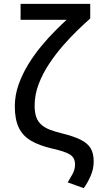

<svg xmlns="http://www.w3.org/2000/svg" viewBox="-20 -789 507 998"><path d="M415 189 332 159Q342 142 356 117.5Q370 93 370 66Q370 31 344 14.5Q318 -2 250 -17Q182 -33 139.5 -58.5Q97 -84 77 -127Q57 -170 57 -236Q57 -294 76.5 -349Q96 -404 127 -454.5Q158 -505 194.5 -549Q231 -593 265.5 -627.5Q300 -662 326 -686H87V-769H449V-693Q422 -669 385 -633.5Q348 -598 309 -553.5Q270 -509 236 -458Q202 -407 181 -352Q160 -297 160 -240Q160 -205 168.5 -180.5Q177 -156 197 -139Q215 -124 240 -114.5Q265 -105 301 -96Q362 -81 398.5 -63Q435 -45 451 -18.5Q467 8 467 50Q467 90 450.5 127Q434 164 415 189Z"/></svg>

Font: Ubuntu Sans Medium
Style: Regular
Weight: 500
Designer: Dalton Maag Ltd
Foundry: Dalton Maag Ltd
Version: Version 1.006; ttfautohint (v1.8.4.7-5d5b)